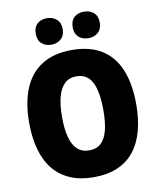

<svg xmlns="http://www.w3.org/2000/svg" viewBox="-99 -1006 907 1093"><g transform="rotate(-10 354.5 -459.0)"><path d="M663.6 -357.9Q663.6 -272 645 -203.9Q626.5 -135.7 588.4 -87.9Q550.3 -40 491.9 -15.1Q433.6 9.8 354.5 9.8Q276.9 9.8 218.5 -15.4Q160.2 -40.5 121.6 -88.1Q83 -135.7 64 -204.1Q44.9 -272.5 44.9 -358.9Q44.9 -474.1 78.9 -556.2Q112.8 -638.2 181.9 -681.6Q251 -725.1 355 -725.1Q460.4 -725.1 528.8 -681.6Q597.2 -638.2 630.4 -556.2Q663.6 -474.1 663.6 -357.9ZM234.9 -357.9Q234.9 -289.6 247.6 -241.9Q260.3 -194.3 286.9 -169.7Q313.5 -145 354.5 -145Q397.5 -145 423.6 -169.2Q449.7 -193.4 461.7 -241Q473.6 -288.6 473.6 -357.9Q473.6 -462.9 445.8 -518.1Q418 -573.2 355 -573.2Q313.5 -573.2 286.9 -548.1Q260.3 -522.9 247.6 -475.1Q234.9 -427.2 234.9 -357.9ZM169.9 -851.1Q169.9 -889.6 191.7 -908.9Q213.4 -928.2 247.1 -928.2Q280.8 -928.2 303.2 -908.4Q325.7 -888.7 325.7 -851.1Q325.7 -814.9 303.2 -794.9Q280.8 -774.9 247.1 -774.9Q213.4 -774.9 191.7 -794.4Q169.9 -814 169.9 -851.1ZM383.3 -851.1Q383.3 -889.6 405.3 -908.9Q427.2 -928.2 461.4 -928.2Q496.1 -928.2 518.1 -908.4Q540 -888.7 540 -851.1Q540 -814.9 518.1 -794.9Q496.1 -774.9 461.4 -774.9Q426.8 -774.9 405 -794.7Q383.3 -814.5 383.3 -851.1Z"/></g></svg>

Font: Open Sans SemiCondensed ExtraBold
Style: Regular
Weight: 800
Width: 4
Designer: Monotype Design Team
Foundry: Monotype Imaging Inc.
Version: Version 3.000